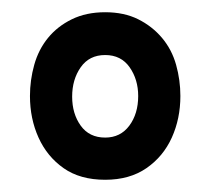

<svg xmlns="http://www.w3.org/2000/svg" viewBox="-20 -740 344 314"><path d="M152 -446Q111 -446 84 -465Q57 -484 43 -515Q29 -546 29 -583Q29 -609 36 -634Q43 -659 58.5 -678Q74 -697 97.5 -708.5Q121 -720 152 -720Q183 -720 206 -708.5Q229 -697 245 -678Q261 -659 268 -634Q275 -609 275 -583Q275 -546 261 -515Q247 -484 219.5 -465Q192 -446 152 -446ZM152 -515Q177 -515 191.5 -534.5Q206 -554 206 -583Q206 -610 192 -630Q178 -650 152 -650Q126 -650 112 -630Q98 -610 98 -582Q98 -554 112 -534.5Q126 -515 152 -515Z"/></svg>

Font: Georama ExtraCondensed Thin Medium
Style: Regular
Weight: 500
Version: Version 1.001